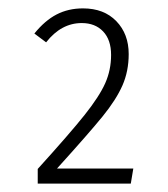

<svg xmlns="http://www.w3.org/2000/svg" viewBox="-20 -761 400 458"><path d="M287 -632Q287 -591 272 -557Q257 -523 224.5 -483Q192 -443 116 -359H298L292 -323H70V-358Q147 -443 182 -487Q217 -531 231 -562.5Q245 -594 245 -630Q245 -666 226 -686Q207 -706 175 -706Q126 -706 90 -660L62 -681Q87 -712 115 -726.5Q143 -741 178 -741Q228 -741 257.5 -710.5Q287 -680 287 -632Z"/></svg>

Font: Fira Sans Condensed ExtraLight
Style: Regular
Weight: 275
Width: 3
Designer: Carrois Corporate & Edenspiekermann AG
Foundry: Carrois Corporate GbR & Edenspiekermann AG
Version: Version 4.203